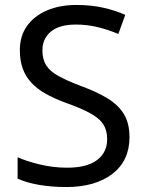

<svg xmlns="http://www.w3.org/2000/svg" viewBox="-20 -744 589 774"><path d="M502 -191Q502 -96 433 -43Q364 10 247 10Q187 10 136 1Q85 -8 51 -24V-110Q87 -94 140.5 -81Q194 -68 251 -68Q331 -68 371.5 -99Q412 -130 412 -183Q412 -218 397 -242Q382 -266 345.5 -286.5Q309 -307 244 -330Q198 -347 163.5 -366.5Q129 -386 106 -411Q83 -436 71.5 -468Q60 -500 60 -542Q60 -599 89 -639.5Q118 -680 169.5 -702Q221 -724 288 -724Q347 -724 396 -713Q445 -702 485 -684L457 -607Q420 -623 376.5 -634Q333 -645 286 -645Q219 -645 185 -616.5Q151 -588 151 -541Q151 -505 166 -481Q181 -457 215 -438Q249 -419 307 -397Q370 -374 413.5 -347.5Q457 -321 479.5 -284Q502 -247 502 -191Z"/></svg>

Font: Noto Sans New Tai Lue
Style: Regular
Weight: 400
Designer: Monotype Design Team
Foundry: Monotype Imaging Inc.
Version: Version 2.003